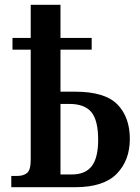

<svg xmlns="http://www.w3.org/2000/svg" viewBox="-20 -780 584 800"><path d="M27 0V-47H52Q78 -47 93 -59.5Q108 -72 108 -114V-573H32V-622H108V-760H232V-622H362V-573H232V-398H293Q417 -398 469 -345Q521 -292 521 -201Q521 -112 466.5 -56Q412 0 293 0ZM278 -53Q336 -53 362.5 -88Q389 -123 389 -197Q389 -279 360.5 -313Q332 -347 269 -347H232V-53Z"/></svg>

Font: Noto Serif Condensed SemiBold
Style: Regular
Weight: 600
Width: 3
Designer: Monotype Design Team
Foundry: Monotype Imaging Inc.
Version: Version 2.013